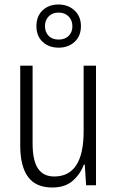

<svg xmlns="http://www.w3.org/2000/svg" viewBox="-20 -824 521 854"><path d="M407 -532V0H363L357 -92H353Q337 -49 303 -19.5Q269 10 213 10Q139 10 104.5 -37.5Q70 -85 70 -176V-532H125V-186Q125 -110 149 -74.5Q173 -39 221 -39Q352 -39 352 -240V-532ZM241 -612Q198 -612 170 -637.5Q142 -663 142 -708Q142 -752 169.5 -778Q197 -804 240 -804Q283 -804 311.5 -777.5Q340 -751 340 -708Q340 -664 312 -638Q284 -612 241 -612ZM241 -648Q269 -648 285.5 -664.5Q302 -681 302 -707Q302 -734 285 -751Q268 -768 241 -768Q213 -768 196.5 -751Q180 -734 180 -708Q180 -682 196 -665Q212 -648 241 -648Z"/></svg>

Font: Noto Sans Gurmukhi Condensed Light
Style: Regular
Weight: 300
Width: 3
Designer: Jelle Bosma - Monotype Design Team
Foundry: Monotype Imaging Inc.
Version: Version 2.004; ttfautohint (v1.8.4.7-5d5b)